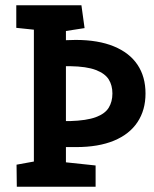

<svg xmlns="http://www.w3.org/2000/svg" viewBox="-20 -711 587 731"><path d="M44 0 43 -84 109 -96V-598L42 -605V-691H290L302 -604L231 -593V-558L268 -559Q354 -559 413.5 -534.5Q473 -510 503.5 -464.5Q534 -419 534 -355Q534 -292 503.5 -246Q473 -200 414 -175.5Q355 -151 270 -151H231V-93L344 -81V0ZM231 -250H247Q310 -252 345 -265Q380 -278 394 -301Q408 -324 408 -355Q408 -386 394 -408.5Q380 -431 345 -444.5Q310 -458 247 -459H231Z"/></svg>

Font: Kreon Light SemiBold
Style: Regular
Weight: 600
Version: Version 2.002